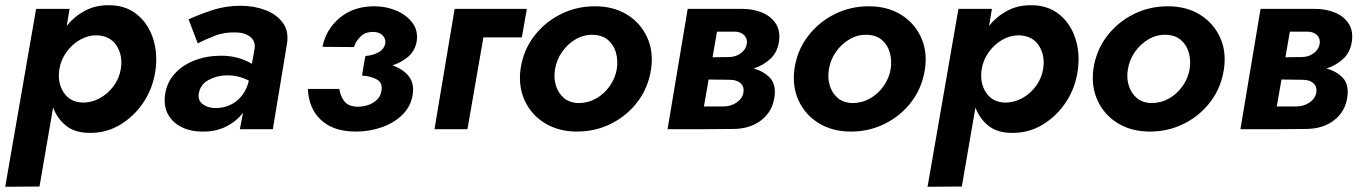

<svg xmlns="http://www.w3.org/2000/svg" viewBox="-28 -494 5205 734"><path d="M123 219 -8 220 110 -460H238L227 -395Q256 -431 296 -452.5Q336 -474 385 -474Q448 -475 491.5 -442Q535 -409 555 -353Q575 -297 567 -230Q558 -160 522 -105Q486 -50 432 -17.5Q378 15 315 14Q259 14 225 -13Q191 -40 175 -83ZM434 -231Q442 -283 417 -320.5Q392 -358 340 -359Q308 -359 278 -342Q248 -325 226.5 -295.5Q205 -266 199 -230Q191 -178 215 -141Q239 -104 286 -102Q321 -101 352.5 -118Q384 -135 406 -164.5Q428 -194 434 -231Z M728 -328 693 -420Q734 -439 784.5 -455.5Q835 -472 892 -472Q943 -472 986.5 -455.5Q1030 -439 1053.5 -406.5Q1077 -374 1069 -326L1015 0H889L901 -63Q875 -29 835 -9.5Q795 10 745 9Q701 9 666.5 -8Q632 -25 614.5 -56.5Q597 -88 603 -132Q610 -180 640.5 -213Q671 -246 717 -263.5Q763 -281 817 -281Q853 -281 882.5 -272.5Q912 -264 935 -250L945 -306Q950 -335 930 -352Q910 -369 876 -370Q831 -372 792.5 -357Q754 -342 728 -328ZM732 -136Q728 -110 746.5 -96Q765 -82 792 -81Q840 -80 874.5 -106.5Q909 -133 922 -180L923 -186Q904 -196 883.5 -201Q863 -206 838 -206Q799 -205 768 -187.5Q737 -170 732 -136Z M1333 9Q1247 9 1199.5 -35Q1152 -79 1149 -154H1269Q1274 -125 1289 -106Q1304 -87 1339 -86Q1374 -86 1400 -102.5Q1426 -119 1430 -146Q1436 -177 1413 -190Q1390 -203 1356 -205L1365 -260L1369 -280Q1397 -282 1419 -294Q1441 -306 1445 -329Q1447 -347 1434 -359.5Q1421 -372 1398 -372Q1368 -372 1350 -354Q1332 -336 1325 -314L1205 -315Q1218 -382 1271 -426Q1324 -470 1403 -470Q1448 -470 1487 -453.5Q1526 -437 1548.5 -407Q1571 -377 1565 -336Q1559 -301 1534 -278.5Q1509 -256 1472 -244Q1511 -231 1533.5 -204Q1556 -177 1550 -135Q1544 -89 1511.5 -56.5Q1479 -24 1431.5 -7.5Q1384 9 1333 9Z M1710 -460H1986L1967 -351H1820L1759 0H1633Z M1962 -230Q1972 -300 2012.5 -354Q2053 -408 2114 -439Q2175 -470 2246 -470Q2317 -470 2368.5 -438.5Q2420 -407 2445.5 -352.5Q2471 -298 2461 -230Q2451 -161 2411 -107Q2371 -53 2310 -22Q2249 9 2178 9Q2108 9 2056 -22.5Q2004 -54 1978.5 -108.5Q1953 -163 1962 -230ZM2094 -230Q2088 -197 2097 -167.5Q2106 -138 2127.5 -119.5Q2149 -101 2184 -100Q2220 -100 2251 -117.5Q2282 -135 2303 -165Q2324 -195 2330 -230Q2335 -264 2326.5 -293.5Q2318 -323 2296 -341.5Q2274 -360 2239 -361Q2204 -362 2173 -344Q2142 -326 2121 -296Q2100 -266 2094 -230Z M2601 -460H2811Q2850 -460 2884 -446.5Q2918 -433 2937 -405Q2956 -377 2950 -335Q2944 -294 2917 -269Q2890 -244 2853 -232Q2891 -222 2915 -197Q2939 -172 2933 -125Q2926 -69 2883 -35Q2840 -1 2773 -1L2648 0H2524ZM2783 -373H2713L2696 -275L2759 -276Q2784 -276 2803.5 -290Q2823 -304 2827 -326Q2830 -346 2817.5 -359Q2805 -372 2783 -373ZM2762 -189 2681 -190 2663 -87H2736Q2766 -87 2788 -102Q2810 -117 2814 -140Q2818 -162 2803.5 -175.5Q2789 -189 2762 -189Z M3009 -230Q3019 -300 3059.5 -354Q3100 -408 3161 -439Q3222 -470 3293 -470Q3364 -470 3415.5 -438.5Q3467 -407 3492.5 -352.5Q3518 -298 3508 -230Q3498 -161 3458 -107Q3418 -53 3357 -22Q3296 9 3225 9Q3155 9 3103 -22.5Q3051 -54 3025.5 -108.5Q3000 -163 3009 -230ZM3141 -230Q3135 -197 3144 -167.5Q3153 -138 3174.5 -119.5Q3196 -101 3231 -100Q3267 -100 3298 -117.5Q3329 -135 3350 -165Q3371 -195 3377 -230Q3382 -264 3373.5 -293.5Q3365 -323 3343 -341.5Q3321 -360 3286 -361Q3251 -362 3220 -344Q3189 -326 3168 -296Q3147 -266 3141 -230Z M3649 219 3518 220 3636 -460H3764L3753 -395Q3782 -431 3822 -452.5Q3862 -474 3911 -474Q3974 -475 4017.5 -442Q4061 -409 4081 -353Q4101 -297 4093 -230Q4084 -160 4048 -105Q4012 -50 3958 -17.5Q3904 15 3841 14Q3785 14 3751 -13Q3717 -40 3701 -83ZM3960 -231Q3968 -283 3943 -320.5Q3918 -358 3866 -359Q3834 -359 3804 -342Q3774 -325 3752.5 -295.5Q3731 -266 3725 -230Q3717 -178 3741 -141Q3765 -104 3812 -102Q3847 -101 3878.5 -118Q3910 -135 3932 -164.5Q3954 -194 3960 -231Z M4152 -230Q4162 -300 4202.5 -354Q4243 -408 4304 -439Q4365 -470 4436 -470Q4507 -470 4558.5 -438.5Q4610 -407 4635.5 -352.5Q4661 -298 4651 -230Q4641 -161 4601 -107Q4561 -53 4500 -22Q4439 9 4368 9Q4298 9 4246 -22.5Q4194 -54 4168.5 -108.5Q4143 -163 4152 -230ZM4284 -230Q4278 -197 4287 -167.5Q4296 -138 4317.5 -119.5Q4339 -101 4374 -100Q4410 -100 4441 -117.5Q4472 -135 4493 -165Q4514 -195 4520 -230Q4525 -264 4516.5 -293.5Q4508 -323 4486 -341.5Q4464 -360 4429 -361Q4394 -362 4363 -344Q4332 -326 4311 -296Q4290 -266 4284 -230Z M4791 -460H5001Q5040 -460 5074 -446.5Q5108 -433 5127 -405Q5146 -377 5140 -335Q5134 -294 5107 -269Q5080 -244 5043 -232Q5081 -222 5105 -197Q5129 -172 5123 -125Q5116 -69 5073 -35Q5030 -1 4963 -1L4838 0H4714ZM4973 -373H4903L4886 -275L4949 -276Q4974 -276 4993.5 -290Q5013 -304 5017 -326Q5020 -346 5007.5 -359Q4995 -372 4973 -373ZM4952 -189 4871 -190 4853 -87H4926Q4956 -87 4978 -102Q5000 -117 5004 -140Q5008 -162 4993.5 -175.5Q4979 -189 4952 -189Z"/></svg>

Font: Von Semi
Style: Italic
Weight: 600
Version: Version 4.000; ttfautohint (v1.8.4.7-5d5b)